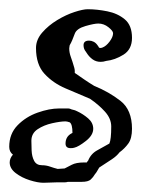

<svg xmlns="http://www.w3.org/2000/svg" viewBox="-25 -347 327 416"><path d="M69 49Q57 49 39.5 43.5Q22 38 9 28Q-4 18 -4 5Q-4 -4 3 -12Q-5 -18 -5 -29Q-5 -57 13 -75.5Q31 -94 56.5 -103Q82 -112 103 -112H117Q120 -112 123 -112Q126 -112 130 -110Q139 -108 142 -106Q155 -100 166 -90.5Q177 -81 177 -68Q177 -54 161 -41.5Q145 -29 136 -27Q133 -26 128 -26Q117 -26 117 -36Q117 -51 130 -58L132 -59Q132 -78 126 -82Q120 -84 117 -84Q106 -84 88 -80Q70 -76 56.5 -67Q43 -58 43 -42Q43 -34 43.5 -21Q44 -8 49 1.5Q54 11 66 11Q75 11 83.5 14Q92 17 100 19L115 18Q121 15 130.5 10Q140 5 157 5H163Q164 3 166 1Q172 -14 186 -21.5Q200 -29 212 -36Q216 -45 216 -73Q216 -90 202.5 -105Q189 -120 170 -133Q144 -144 117 -155.5Q90 -167 71.5 -187Q53 -207 53 -243Q53 -261 66.5 -276.5Q80 -292 99 -303.5Q118 -315 136.5 -321Q155 -327 165 -327Q185 -327 207.5 -322.5Q230 -318 245.5 -305Q261 -292 261 -265Q261 -240 242.5 -228.5Q224 -217 205 -215Q202 -214 199 -213.5Q196 -213 193 -213Q183 -213 175.5 -218.5Q168 -224 163 -232L161 -235Q156 -241 156 -249Q156 -259 168 -259Q173 -259 178 -256.5Q183 -254 187 -248L189 -245Q189 -245 189 -244.5Q189 -244 190 -244L191 -243Q195 -243 197 -244Q205 -247 212.5 -257Q220 -267 220 -275Q220 -280 210 -288Q200 -296 188 -296Q179 -296 160 -290.5Q141 -285 137 -274Q134 -266 131.5 -260Q129 -254 126 -249Q126 -248 125.5 -246Q125 -244 125 -242Q125 -233 128.5 -223.5Q132 -214 136 -200Q137 -196 137 -193.5Q137 -191 137 -189Q147 -182 158 -174.5Q169 -167 179 -161Q211 -148 236 -128.5Q261 -109 261 -68Q261 -47 253 -36Q245 -25 234 -17Q228 -9 217.5 -2Q207 5 190 16Q187 21 185 24.5Q183 28 181 30Q177 37 171.5 42Q166 47 152 47H122Q119 48 116 48Q113 48 110 48H100Q93 48 85 48.5Q77 49 69 49Z"/></svg>

Font: RU Serius
Style: Regular
Weight: 400
Designer: Robert E. Leuschke
Foundry: Robert E. Leuschke
Version: Version 1.011; ttfautohint (v1.8.3)